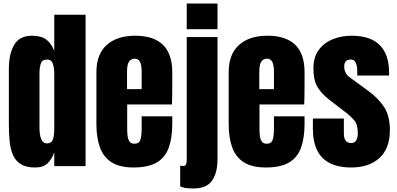

<svg xmlns="http://www.w3.org/2000/svg" viewBox="-20 -943 2252 1090"><path d="M179.2 7.8Q128.4 7.8 98.6 -10.7Q68.8 -29.3 54.2 -62Q39.6 -94.7 34.9 -138.7Q30.3 -182.6 30.3 -232.9V-551.3Q30.3 -635.7 60.3 -688Q90.3 -740.2 162.1 -740.2Q215.3 -740.2 243.9 -717.5Q272.5 -694.8 288.1 -654.3V-859.4H465.8V0H288.1V-77.6Q273.4 -38.1 249.3 -15.1Q225.1 7.8 179.2 7.8ZM246.1 -128.9Q271 -128.9 279.5 -148.9Q288.1 -168.9 288.1 -220.7V-528.8Q288.1 -554.7 280.5 -579.8Q272.9 -605 247.1 -605Q218.8 -605 211.4 -581.1Q204.1 -557.1 204.1 -528.8V-220.7Q204.1 -128.9 246.1 -128.9Z M738.3 7.8Q660.2 7.8 613.8 -21.5Q567.4 -50.8 547.4 -106Q527.3 -161.1 527.3 -238.8V-533.2Q527.3 -635.3 585.9 -687.7Q644.5 -740.2 747.1 -740.2Q958 -740.2 958 -533.2V-480Q958 -383.3 956.1 -350.1H702.1V-208.5Q702.1 -189 704.6 -170.2Q707 -151.4 715.6 -139.2Q724.1 -127 743.2 -127Q770.5 -127 777.3 -150.6Q784.2 -174.3 784.2 -212.4V-282.7H958V-241.2Q958 -159.2 937.7 -103.8Q917.5 -48.3 869.4 -20.3Q821.3 7.8 738.3 7.8ZM701.2 -437H784.2V-535.6Q784.2 -575.2 774.4 -592.5Q764.6 -609.9 745.1 -609.9Q724.1 -609.9 712.6 -593.3Q701.2 -576.7 701.2 -535.6Z M1040 -777.3V-922.9H1214.8V-777.3ZM1077.1 127Q1021.5 127 1002.9 114.3V-2.9Q1011.7 -0.5 1019 -0.5Q1033.2 -0.5 1036.6 -10.3Q1040 -20 1040 -35.2V-732.4H1214.8V-40Q1214.8 38.1 1183.8 82.5Q1152.8 127 1077.1 127Z M1489.3 7.8Q1411.1 7.8 1364.7 -21.5Q1318.4 -50.8 1298.3 -106Q1278.3 -161.1 1278.3 -238.8V-533.2Q1278.3 -635.3 1336.9 -687.7Q1395.5 -740.2 1498 -740.2Q1709 -740.2 1709 -533.2V-480Q1709 -383.3 1707 -350.1H1453.1V-208.5Q1453.1 -189 1455.6 -170.2Q1458 -151.4 1466.6 -139.2Q1475.1 -127 1494.1 -127Q1521.5 -127 1528.3 -150.6Q1535.2 -174.3 1535.2 -212.4V-282.7H1709V-241.2Q1709 -159.2 1688.7 -103.8Q1668.5 -48.3 1620.4 -20.3Q1572.3 7.8 1489.3 7.8ZM1452.1 -437H1535.2V-535.6Q1535.2 -575.2 1525.4 -592.5Q1515.6 -609.9 1496.1 -609.9Q1475.1 -609.9 1463.6 -593.3Q1452.1 -576.7 1452.1 -535.6Z M1973.1 7.8Q1756.3 7.8 1756.3 -211.9V-270H1932.1V-184.1Q1932.1 -159.2 1941.9 -145Q1951.7 -130.9 1973.1 -130.9Q2011.2 -130.9 2011.2 -188Q2011.2 -235.8 1991.2 -259.5Q1971.2 -283.2 1942.4 -305.2L1849.1 -377Q1805.2 -411.1 1782.2 -449.2Q1759.3 -487.3 1759.3 -555.2Q1759.3 -618.2 1789.3 -659.2Q1819.3 -700.2 1868.9 -720.2Q1918.5 -740.2 1976.1 -740.2Q2189 -740.2 2189 -527.8V-514.2H2008.3V-542Q2008.3 -564 2000.7 -584.5Q1993.2 -605 1971.2 -605Q1934.1 -605 1934.1 -565.9Q1934.1 -526.4 1965.3 -503.9L2073.7 -424.8Q2124.5 -388.2 2158.9 -337.9Q2193.4 -287.6 2193.4 -204.1Q2193.4 -100.6 2134.5 -46.4Q2075.7 7.8 1973.1 7.8Z"/></svg>

Font: webenart
Style: Regular
Weight: 400
Designer: Vernon Adams
Foundry: Vernon Adams
Version: Version 2.116; ttfautohint (v1.8.3)